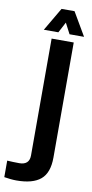

<svg xmlns="http://www.w3.org/2000/svg" viewBox="-185 -814 513 1067"><g transform="rotate(10 71.5 -280.5)"><path d="M-10.2 210.5Q-26 210.5 -44.5 208.6Q-63 206.7 -79.3 203.9V110.8Q-66.3 111.6 -45.6 112.4Q-24.9 113.1 -10.5 113.1Q17 113.1 31.5 99.8Q46 86.5 46 59.3V-600H170.8V49.6Q170.8 135.4 126.4 173Q82 210.5 -10.2 210.5ZM-5.2 -640.9 71.7 -772.1H145L221.8 -640.9H139.9L108.5 -701.1L76.8 -640.9Z"/></g></svg>

Font: Big Shoulders Display SC Thin
Style: Regular
Weight: 100
Designer: Patric King
Foundry: XO Type Co
Version: Version 2.002